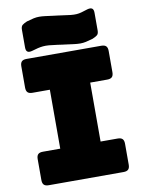

<svg xmlns="http://www.w3.org/2000/svg" viewBox="-100 -1010 806 1078"><g transform="rotate(-10 302.5 -470.5)"><path d="M89 0Q70 0 61.5 -8.5Q53 -17 53 -36V-155Q53 -174 61.5 -182.5Q70 -191 89 -191H188V-527H89Q70 -527 61.5 -535.5Q53 -544 53 -563V-684Q53 -703 61.5 -711.5Q70 -720 89 -720H515Q534 -720 542.5 -711.5Q551 -703 551 -684V-563Q551 -544 542.5 -535.5Q534 -527 515 -527H418V-191H515Q534 -191 542.5 -182.5Q551 -174 551 -155V-36Q551 -17 542.5 -8.5Q534 0 515 0ZM301 -764 273 -768Q245 -772 226 -773.5Q207 -775 192 -773.5Q177 -772 162.5 -768.5Q148 -765 128 -759Q110 -754 101 -760Q92 -766 92 -785V-886Q92 -905 101.5 -912.5Q111 -920 128 -927Q152 -934 168 -937.5Q184 -941 199.5 -941Q215 -941 234.5 -938.5Q254 -936 284 -932L301 -930L323 -927Q356 -922 375.5 -920Q395 -918 409.5 -919Q424 -920 438 -924Q452 -928 474 -935Q492 -940 501 -934Q510 -928 510 -909V-808Q510 -789 500.5 -781.5Q491 -774 474 -767Q450 -760 434 -756.5Q418 -753 402 -753Q386 -753 366.5 -755.5Q347 -758 317 -762Z"/></g></svg>

Font: Bungee
Style: Regular
Weight: 400
Designer: David Jonathan Ross
Foundry: David Jonathan Ross
Version: Version 1.001;PS 1.0;hotconv 1.0.72;makeotf.lib2.5.5900